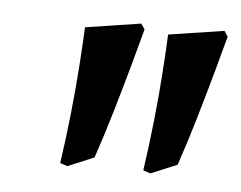

<svg xmlns="http://www.w3.org/2000/svg" viewBox="-32 -688 393 313"><g transform="rotate(5 165.0 -531.0)"><path d="M194 -643Q188 -620 178 -584Q168 -548 156 -507Q144 -466 131 -428L88 -410L76 -414Q82 -455 86.5 -497.5Q91 -540 93.5 -577.5Q96 -615 97 -638L188 -652ZM330 -643Q324 -620 314 -584Q304 -548 292 -507Q280 -466 267 -428L224 -410L212 -414Q218 -455 222.5 -497.5Q227 -540 229.5 -577.5Q232 -615 233 -638L324 -652Z"/></g></svg>

Font: Alegreya SemiBold
Style: Italic
Weight: 600
Italic angle: -7°
Designer: Juan Pablo del Peral
Foundry: Huerta Tipografica
Version: Version 2.009